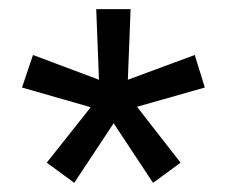

<svg xmlns="http://www.w3.org/2000/svg" viewBox="-20 -756 496 419"><path d="M142 -357 82 -401 178 -522 28 -565 52 -636 196 -582 190 -736H265L259 -582L405 -636L427 -565L279 -523L374 -401L314 -357L228 -487Z"/></svg>

Font: Mulish ExtraLight SemiBold
Style: Regular
Weight: 600
Version: Version 3.603